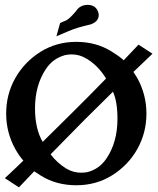

<svg xmlns="http://www.w3.org/2000/svg" viewBox="-20 -766 663 806"><path d="M192.4 -118.2Q219.7 -82 257.8 -58.6Q287.1 -41 320.3 -41Q333.5 -41 347.2 -43.5Q397.5 -56.6 427.2 -101.1Q473.1 -169.4 473.1 -267.1Q473.1 -340.3 454.1 -380.9Q409.7 -337.4 334.5 -262.7Q262.7 -190.4 192.4 -118.2ZM159.2 -170.4Q209 -218.8 283.7 -293.5Q356.4 -365.2 425.3 -436.5Q423.8 -438.5 421.4 -442.4Q389.2 -492.7 342.8 -520Q314 -537.6 281.2 -537.6Q267.1 -537.6 253.4 -534.7Q202.6 -521 172.9 -476.6Q127 -408.2 127 -311Q127 -225.1 159.2 -170.4ZM540 -463.9Q548.3 -452.1 555.2 -440.4Q594.7 -370.1 594.7 -289.1Q594.7 -208.5 556.6 -140.6Q518.6 -72.8 451.4 -30.5Q384.3 11.7 300.3 11.7Q216.3 11.7 151.4 -28.8Q125.5 -45.4 123.5 -46.9Q105.5 -28.3 59.6 20.5L0.5 -18.1Q43 -57.6 78.1 -91.8Q59.6 -112.8 45.4 -138.2Q5.9 -208.5 5.9 -289.1Q5.9 -370.1 43.9 -437.7Q82 -505.4 149.2 -547.9Q216.3 -590.3 300.3 -590.3Q384.3 -590.3 449.2 -549.3Q488.3 -524.9 499 -512.7Q515.1 -529.8 561.5 -578.6L620.1 -540.5Q577.1 -499.5 540 -463.9ZM216.8 -613.8 232.4 -669.4Q243.7 -673.8 246.3 -675.5Q249 -677.2 251.5 -677.2Q267.1 -684.1 283.4 -701.7Q299.8 -719.2 304.2 -726.1Q310.1 -734.9 325.7 -741.7Q335.9 -745.6 346.7 -745.6Q382.3 -745.6 392.1 -715.3Q394.5 -709 394.5 -703.1Q394.5 -678.7 367.7 -666.5L360.8 -663.6Q302.7 -650.9 264.2 -633.8Z"/></svg>

Font: Quaaykop
Style: Bold
Weight: 700
Designer: Tup Wanders
Foundry: Free font, DO NOT SELL
Version: Version 1.00;July 31, 2023;FontCreator 11.5.0.2430 64-bit